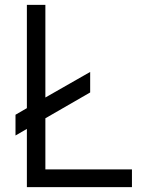

<svg xmlns="http://www.w3.org/2000/svg" viewBox="-20 -770 579 790"><path d="M166.7 -72.9V-283.3L351 -389.6V-474L166.7 -368.8V-750H90.6V-325L43.8 -297.9V-212.5L90.6 -239.6V0H522.9V-72.9Z"/></svg>

Font: Manrope3
Style: Regular
Weight: 400
Width: 4
Designer: Mikhail Sharanda
Foundry: Mikhail Sharanda
Version: Version 3.000;PS 003.000;hotconv 1.0.88;makeotf.lib2.5.64775